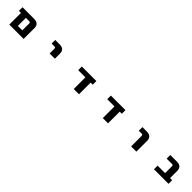

<svg xmlns="http://www.w3.org/2000/svg" viewBox="664 -2597 4671 4671"><g transform="rotate(45 3000.0 -261.0)"><path d="M442.4 2H279.3V-399.4H208V-524.4H601.6Q772.5 -524.4 772.5 -372.1V2ZM602.5 -353.5Q602.5 -380.9 592.8 -390.1Q583 -399.4 556.6 -399.4H449.2V-123H602.5Z M1333 -399.4V-524.4H1480.5Q1650.4 -524.4 1650.4 -372.1V-195.3H1470.7V-353.5Q1470.7 -380.9 1460.9 -390.1Q1451.2 -399.4 1423.8 -399.4Z M2676.8 2H2496.1V-399.4H2248V-524.4H2749V-399.4H2676.8Z M3676.8 2H3496.1V-399.4H3248V-524.4H3749V-399.4H3676.8Z M4333 -399.4V-524.4H4479.5Q4650.4 -524.4 4650.4 -372.1V2H4470.7V-353.5Q4470.7 -380.9 4460.9 -390.1Q4451.2 -399.4 4423.8 -399.4Z M5514.6 -356.4Q5514.6 -382.8 5505.4 -391.1Q5496.1 -399.4 5469.7 -399.4H5292V-524.4H5528.3Q5604.5 -524.4 5645 -484.4Q5685.5 -444.3 5685.5 -366.2V-123H5757.8V2H5256.8V-123H5514.6Z"/></g></svg>

Font: Gen Shin Gothic Monospace Heavy
Style: Bold
Weight: 800
Designer: [Source Han Sans]
Ryoko NISHIZUKA  (kana & ideographs); Paul D. Hunt (Latin, Greek & Cyrillic); Wenlong ZHANG  (bopomofo
Version: Version 1.002.20150607